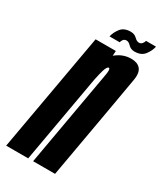

<svg xmlns="http://www.w3.org/2000/svg" viewBox="-222 -774 712 842"><g transform="rotate(30 134.0 -353.0)"><path d="M-42 0 64.5 -600H167L165.5 -575Q200.5 -604.5 242.5 -604.5Q274 -604.5 288.5 -588.5Q306 -570 298.5 -529Q285.5 -453 268.5 -356.5L205.5 0H94.5L157.5 -357Q175.5 -459.5 181 -490Q185.5 -517 179 -520.5Q178 -521 177 -521Q168.5 -521 160.5 -495.5Q154 -474 147.5 -441L69.5 0ZM238.5 -638.5Q219.5 -638.5 207.8 -651Q196 -663.5 185.5 -663.5Q174.5 -663.5 169 -656Q163.5 -648.5 162.5 -641.5H111Q115.5 -663.5 131.8 -684.8Q148 -706 182 -706Q201 -706 213 -694Q225 -682 236 -682Q245.5 -682 251.8 -689.5Q258 -697 259.5 -704.5H310Q305.5 -682 289 -660.2Q272.5 -638.5 238.5 -638.5Z"/></g></svg>

Font: Anybody UltraCondensed SemiBold
Style: Italic
Weight: 600
Width: 1
Italic angle: -10°
Designer: Tyler Finck
Foundry: Etcetera Type Company
Version: Version 1.010; ttfautohint (v1.8.3) -l 8 -r 50 -G 200 -x 14 